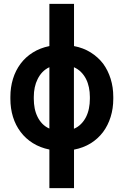

<svg xmlns="http://www.w3.org/2000/svg" viewBox="-20 -770 640 993"><path d="M33.7 -269V-258.8Q33.7 -209 47.1 -165.5Q60.5 -122.1 86.4 -87.9Q112.3 -53.2 149.9 -29.8Q187.5 -6.3 235.4 3.4V203.1H362.8V3.9Q411.1 -5.4 449 -28.8Q486.8 -52.2 513.2 -87.4Q538.6 -121.6 552.2 -165.3Q565.9 -209 565.9 -258.8V-269Q565.9 -318.8 552.2 -362.5Q538.6 -406.2 513.2 -440.9Q486.8 -475.1 449 -498.8Q411.1 -522.5 362.8 -531.7V-750H235.4V-531.7Q187.5 -522 149.9 -498.5Q112.3 -475.1 86.4 -440.4Q60.5 -405.8 47.1 -362.1Q33.7 -318.4 33.7 -269ZM154.8 -258.8V-269Q154.8 -294.4 159.7 -317.9Q164.6 -341.3 174.8 -361.3Q184.6 -381.3 199.5 -397Q214.4 -412.6 235.4 -422.4V-105Q214.4 -114.3 199.2 -129.9Q184.1 -145.5 174.3 -165.5Q164.1 -186 159.4 -209.7Q154.8 -233.4 154.8 -258.8ZM444.8 -269V-258.8Q444.8 -232.9 439.9 -209Q435.1 -185.1 424.8 -164.6Q414.6 -144.5 398.9 -128.7Q383.3 -112.8 362.3 -104V-422.4Q383.3 -413.1 398.9 -397.5Q414.6 -381.8 424.8 -361.8Q435.1 -341.3 439.9 -317.9Q444.8 -294.4 444.8 -269Z"/></svg>

Font: Roboto Mono SemiBold
Style: Regular
Weight: 600
Monospace: yes
Designer: Google
Version: Version 3.000